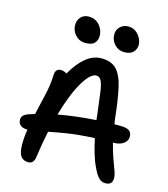

<svg xmlns="http://www.w3.org/2000/svg" viewBox="-134 -1041 1009 1155"><g transform="rotate(15 370.0 -463.5)"><path d="M631 10Q606 10 588.5 -8Q571 -26 552 -68Q537 -98 523.5 -142.5Q510 -187 500 -236Q398 -231 331.5 -220.5Q265 -210 218 -200Q210 -162 203 -121.5Q196 -81 190 -38Q185 8 149 8Q119 8 103 -13.5Q87 -35 87 -87Q87 -111 89 -134.5Q91 -158 95 -180Q64 -181 50 -193.5Q36 -206 36 -227Q36 -242 45.5 -252.5Q55 -263 77 -271Q95 -277 115 -283Q129 -347 144.5 -411.5Q160 -476 162 -542Q163 -559 171.5 -569Q180 -579 197 -579Q217 -579 234 -567Q274 -637 319 -673.5Q364 -710 415 -710Q477 -710 509.5 -676Q542 -642 558.5 -569Q575 -496 587 -381Q589 -363 592 -347Q609 -347 627 -347Q671 -347 686 -334Q701 -321 701 -298Q701 -273 678 -255.5Q655 -238 613 -238H612Q626 -183 640 -144.5Q654 -106 664 -79Q674 -52 674 -32Q674 10 631 10ZM412 -602Q375 -602 330 -526Q285 -450 246 -315Q355 -335 481 -343Q479 -362 477 -380Q467 -466 460 -514.5Q453 -563 442 -582.5Q431 -602 412 -602ZM535 -781Q500 -781 475.5 -807Q451 -833 451 -870Q451 -899 471.5 -918Q492 -937 522 -937Q549 -937 568.5 -922.5Q588 -908 599 -886.5Q610 -865 610 -844Q610 -821 592.5 -801Q575 -781 535 -781ZM296 -774Q259 -774 234 -800.5Q209 -827 209 -863Q209 -893 227.5 -913Q246 -933 276 -933Q307 -933 327.5 -918Q348 -903 358.5 -881Q369 -859 369 -837Q369 -810 352.5 -792Q336 -774 296 -774Z"/></g></svg>

Font: Shantell Sans Normal
Style: Regular
Weight: 500
Designer: Stephen Nixon, Anya Danilova, Shantell Martin
Foundry: Arrow Type
Version: Version 1.009;[a7da0bfa3]